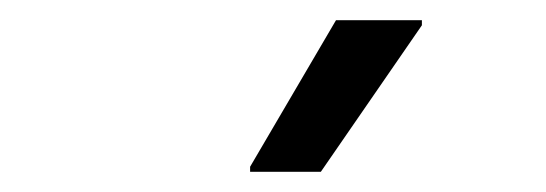

<svg xmlns="http://www.w3.org/2000/svg" viewBox="-20 -720 540 190"><path d="M227.5 -550V-555L312.5 -700H397.5V-695L297.5 -550Z"/></svg>

Font: Familjen Grotesk
Style: Italic
Weight: 400
Italic angle: -9.46201°
Designer: Anders Wikstroem, Jonas Baeckman, Matilda Gysing, Kristian Moeller
Foundry: Familjen STHLM AB
Version: Version 2.000